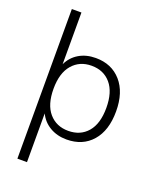

<svg xmlns="http://www.w3.org/2000/svg" viewBox="-171 -834 932 1148"><g transform="rotate(20 295.5 -260.0)"><path d="M83 216V-736H144V-407Q167 -456 212.5 -483Q258 -510 319 -510Q420 -510 480.5 -441Q541 -372 541 -251Q541 -129 481 -60.5Q421 8 319 8Q259 8 213 -19Q167 -46 144 -94V216ZM311 -44Q388 -44 433.5 -97Q479 -150 479 -251Q479 -351 433.5 -404.5Q388 -458 311 -458Q235 -458 189 -404.5Q143 -351 143 -251Q143 -150 189 -97Q235 -44 311 -44Z"/></g></svg>

Font: Winston Light
Style: Regular
Weight: 300
Designer: Original fonts by Vernon Adams / Changes by Cristiano Sobral
Foundry: Original fonts by Vernon Adams / Changes by Cristiano Sobral
Version: Version 2.503;July 17, 2020;FontCreator 13.0.0.2655 64-bit